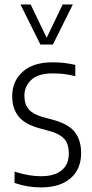

<svg xmlns="http://www.w3.org/2000/svg" viewBox="-20 -828 411 858"><path d="M163.5 9.5Q102 9.5 45 -10.5V-61Q108.5 -40.5 163 -40.5Q223.5 -40.5 255.5 -66.8Q287.5 -93 287.5 -142Q287.5 -185.5 266.8 -207.8Q246 -230 206.5 -241L155.5 -255Q89 -273.5 61.8 -309Q34.5 -344.5 34.5 -399Q34.5 -464.5 81 -507Q127.5 -549.5 215 -549.5Q244 -549.5 268.5 -546.5Q293 -543.5 316.5 -538V-487.5Q289.5 -494.5 266.2 -497.2Q243 -500 216.5 -500Q150 -500 119.5 -470.8Q89 -441.5 89 -401Q89 -362 108.2 -339.8Q127.5 -317.5 168 -306L219 -292Q289 -272.5 315.8 -236Q342.5 -199.5 342.5 -144Q342.5 -72 295.2 -31.2Q248 9.5 163.5 9.5ZM160.5 -629 71.5 -808H117L188.5 -659L260 -808H305.5L216.5 -629Z"/></svg>

Font: Encode Sans Condensed Condensed Light
Style: Regular
Weight: 300
Width: 3
Designer: Multiple Designers
Foundry: Impallari Type
Version: Version 3.000; ttfautohint (v1.8.3) -l 8 -r 50 -G 200 -x 14 